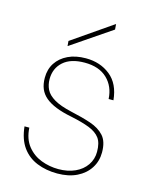

<svg xmlns="http://www.w3.org/2000/svg" viewBox="-108 -765 672 849"><g transform="rotate(15 228.0 -341.0)"><path d="M236 12Q185 12 143 -5Q101 -22 75 -58Q49 -94 43 -152H65Q68 -101 93.5 -69Q119 -37 157 -22.5Q195 -8 236 -8Q279 -8 312 -23Q345 -38 363.5 -65Q382 -92 382 -126Q382 -167 366 -188.5Q350 -210 317 -223Q284 -236 231 -247Q190 -255 160 -267Q130 -279 111 -295Q92 -311 83 -332.5Q74 -354 74 -383Q74 -422 93 -451Q112 -480 146.5 -496.5Q181 -513 228 -513Q294 -513 340 -476Q386 -439 393 -365H371Q368 -422 331 -457.5Q294 -493 228 -493Q164 -493 130 -462.5Q96 -432 96 -383Q96 -357 106.5 -335.5Q117 -314 145.5 -297Q174 -280 227 -268Q278 -257 318 -243.5Q358 -230 381 -204.5Q404 -179 404 -129Q404 -89 383.5 -57Q363 -25 325.5 -6.5Q288 12 236 12ZM135 -544 133 -567 317 -694 319 -669Z"/></g></svg>

Font: DM Sans 18pt Thin
Style: Regular
Weight: 250
Designer: Colophon Foundry, Jonny Pinhorn
Foundry: Colophon Foundry
Version: Version 4.004;gftools[0.9.30]